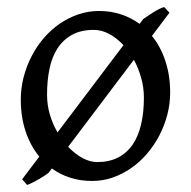

<svg xmlns="http://www.w3.org/2000/svg" viewBox="-20 -500 543 546"><path d="M389.2 -222.2Q389.2 -251.5 381.3 -279.1Q373.5 -306.6 360.8 -330.1L173.8 -82.5Q193.4 -62 214.8 -50.5Q236.3 -39.1 255.9 -39.1Q290.5 -39.1 315.7 -52Q340.8 -64.9 357.2 -88.9Q373.5 -112.8 381.3 -146.5Q389.2 -180.2 389.2 -222.2ZM113.8 -231Q113.8 -201.2 121.8 -174.1Q129.9 -147 143.6 -123.5L331.1 -371.6Q312 -392.1 290.3 -403.6Q268.6 -415 247.1 -415Q210 -415 184.6 -400.9Q159.2 -386.7 143.3 -362.1Q127.4 -337.4 120.6 -303.7Q113.8 -270 113.8 -231ZM461.9 -463.9 412.1 -397.9Q437 -367.2 450.4 -326.2Q463.9 -285.2 463.9 -236.8Q463.9 -204.1 455.6 -172.9Q447.3 -141.6 432.6 -113.8Q418 -85.9 397.5 -62.3Q377 -38.6 352.3 -21.5Q327.6 -4.4 299.8 5.1Q272 14.6 242.2 14.6Q208.5 14.6 179.7 5.4Q150.9 -3.9 127.4 -21L118.2 -8.8Q113.8 -4.9 105.7 0.2Q97.7 5.4 88.9 10.5Q80.1 15.6 71.5 19.8Q63 23.9 57.1 25.9L43 9.8L91.8 -54.7Q66.4 -85.4 52.7 -126.7Q39.1 -168 39.1 -216.8Q39.1 -249 47.1 -280.3Q55.2 -311.5 69.6 -339.6Q84 -367.7 104.2 -391.4Q124.5 -415 149.2 -432.1Q173.8 -449.2 202.4 -459Q231 -468.8 261.2 -468.8Q294.9 -468.8 324 -459.2Q353 -449.7 377 -432.1L387.2 -445.8Q393.6 -450.2 401.1 -455.3Q408.7 -460.4 416.5 -465.3Q424.3 -470.2 432.1 -474.1Q439.9 -478 446.8 -480Z"/></svg>

Font: Gentium Plus Eur
Style: Regular
Weight: 400
Designer: J. Victor Gaultney, Annie Olsen, Iska Routamaa, Becca Hirsbrunner
Foundry: SIL International
Version: Version 5.000